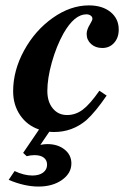

<svg xmlns="http://www.w3.org/2000/svg" viewBox="-20 -477 484 713"><path d="M163.1 12.2 129.9 61Q144.5 58.1 155.8 58.1Q194.8 58.1 220 78.4Q245.1 98.6 245.1 129.9Q245.1 166.5 210.2 191.2Q175.3 215.8 123 215.8Q71.3 215.8 12.2 190.9L34.2 158.2Q69.3 174.8 100.1 174.8Q125.5 174.8 140.1 163.8Q154.8 152.8 154.8 134.8Q154.8 117.7 142.6 108.4Q130.4 99.1 107.9 99.1Q94.2 99.1 79.1 103L65.9 90.8L125 3.9Q80.6 -11.2 54.7 -49.3Q28.8 -87.4 28.8 -138.2Q28.8 -215.3 69.6 -289.8Q110.4 -364.3 176 -410.6Q241.7 -457 310.1 -457Q359.9 -457 390.4 -432.4Q420.9 -407.7 420.9 -367.2Q420.9 -336.9 403.8 -317.9Q386.7 -298.8 359.9 -298.8Q334.5 -298.8 318.1 -313.7Q301.8 -328.6 301.8 -351.1Q301.8 -367.2 314.9 -388.2Q323.2 -401.9 323.2 -407.2Q323.2 -414.6 316.7 -419.2Q310.1 -423.8 300.8 -423.8Q256.3 -423.8 215.8 -353Q189.5 -305.7 172.6 -245.8Q155.8 -186 155.8 -139.2Q155.8 -99.1 176 -74.5Q196.3 -49.8 229 -49.8Q260.7 -49.8 287.4 -69.8Q314 -89.8 349.1 -140.1L376 -122.1Q335 -62 300.8 -30.8Q248.5 13.2 181.2 13.2Q169.9 13.2 163.1 12.2Z"/></svg>

Font: Accordance
Style: Bold-Italic
Weight: 700
Italic angle: -11°
Version: Version 1.2 (build January 31, 2020) Miklal Software Solutio